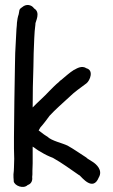

<svg xmlns="http://www.w3.org/2000/svg" viewBox="-20 -722 454 770"><path d="M34 -21C34 -14 34 -7 35 1V5C38 23 74 37 91 20C107 15 111 0 109 -12C109 -14 110 -18 110 -23V-37C110 -45 111 -55 111 -67V-134C120 -129 129 -120 145 -112C159 -103 176 -95 192 -89C228 -69 263 -43 298 -19H299C309 -10 353 47 376 -10C394 -40 365 -64 353 -72C345 -78 334 -83 327 -89L326 -91H325C301 -106 278 -123 251 -138C228 -149 187 -157 170 -174C166 -176 164 -178 156 -183C150 -188 141 -194 135 -199C137 -203 140 -208 142 -211C154 -224 168 -243 179 -258C202 -283 231 -308 258 -333C277 -352 304 -371 327 -388C341 -399 357 -440 327 -448C308 -461 287 -447 278 -442H277C258 -430 242 -415 225 -401C222 -399 220 -398 216 -393C210 -388 203 -382 196 -375L178 -357C157 -334 133 -314 111 -291C111 -345 112 -403 114 -455C114 -474 115 -491 115 -508C117 -548 117 -589 122 -624V-627C122 -635 144 -672 117 -688C105 -705 84 -706 70 -694C65 -691 60 -687 58 -682L55 -665C51 -654 49 -641 48 -631C48 -625 47 -616 46 -605C44 -575 43 -540 41 -509C41 -494 40 -478 40 -461C38 -370 37 -267 36 -172V-126C36 -111 37 -97 37 -85C37 -73 36 -62 36 -50C36 -41 35 -32 34 -23Z"/></svg>

Font: Scribbler
Style: ExBd
Weight: 800
Designer: Mew Too
Foundry: Cannot Into Space Fonts
Version: Version 1.001